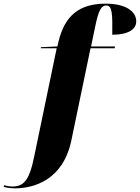

<svg xmlns="http://www.w3.org/2000/svg" viewBox="-162 -790 765 1050"><path d="M-81 240C22 240 182 196 228 -21L333 -526H465L467 -536H336L361 -656C377 -730 391 -760 419 -760C453 -760 453 -712 452 -600C538 -600 583 -629 583 -673C583 -729 524 -770 416 -770C269 -770 193 -702 159 -567L152 -536L62 -532L61 -526H148L25 66C-2 199 -33 230 -96 230C-110 230 -129 226 -139 223L-142 232C-130 236 -101 240 -81 240Z"/></svg>

Font: Noto Serif Display SemiCondensed Black
Style: Italic
Weight: 900
Width: 4
Italic angle: -12°
Designer: Monotype Design Team
Foundry: Monotype Imaging Inc.
Version: Version 2.009